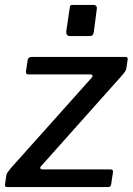

<svg xmlns="http://www.w3.org/2000/svg" viewBox="-27 -762 540 782"><path d="M6 0Q-3 0 -5.5 -3Q-8 -6 -6 -15L-2 -43Q-1 -53 3.5 -59.5Q8 -66 17 -77L346 -445Q351 -451 349.5 -455Q348 -459 339 -459H89Q82 -459 80 -462.5Q78 -466 79 -474L86 -519Q88 -525 92 -527.5Q96 -530 101 -530H485Q494 -530 493 -520L488 -486Q487 -478 482.5 -471Q478 -464 471 -456L141 -86Q135 -80 137.5 -76Q140 -72 146 -72H423Q435 -72 433 -60L426 -13Q425 -7 422.5 -3.5Q420 0 412 0H6ZM367 -724 355 -631Q353 -621 349 -618Q345 -615 333 -615H259Q249 -615 245.5 -620.5Q242 -626 243 -635L257 -730Q258 -738 260 -740Q262 -742 269 -742H355Q361 -742 365 -737Q369 -732 367 -724Z"/></svg>

Font: Libre Franklin Thin Medium
Style: Italic
Weight: 500
Italic angle: -8°
Version: Version 3.000